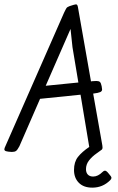

<svg xmlns="http://www.w3.org/2000/svg" viewBox="-40 -694 540 882"><path d="M472 123Q472 128 466 134Q432 168 384 168Q344 168 322 145.5Q300 123 300 87Q300 50 318 27Q336 4 370 -19L330 -259L144 -240L49 -22Q40 -5 33.5 -0.5Q27 4 14 4Q-5 3 -12.5 0.5Q-20 -2 -20 -8Q-20 -13 -15 -23L254 -635Q262 -652 265.5 -657Q269 -662 280 -666Q304 -674 309 -674Q313 -674 315 -670.5Q317 -667 318 -661L378 -320L383 -321Q391 -322 403 -322Q414 -322 419 -317.5Q424 -313 427 -298Q429 -286 429 -283Q429 -275 420.5 -271Q412 -267 388 -264L428 -38Q431 -23 431 -16Q431 -10 428 -7Q425 -4 404 10.5Q383 25 369 43Q355 61 355 83Q355 99 363.5 108Q372 117 388 117Q410 117 431 96Q437 90 442 90Q449 90 459 103Q472 117 472 123ZM293 -477 284 -561 170 -300 320 -315Z"/></svg>

Font: Farsan
Style: Regular
Weight: 400
Version: Version 1.001g;PS 1.001;hotconv 1.0.86;makeotf.lib2.5.63406 